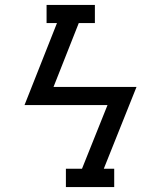

<svg xmlns="http://www.w3.org/2000/svg" viewBox="-20 -755 640 775"><path d="M246 0V-74H311L414 -331H79L210 -662H168V-735H363V-662H298L196 -404H531L399 -74H441V0Z"/></svg>

Font: Iosevka Plex Etoile
Style: Italic
Weight: 400
Italic angle: -9°
Designer: Belleve Invis
Foundry: Belleve Invis
Version: Version 25.1.1; ttfautohint (v1.8.4)